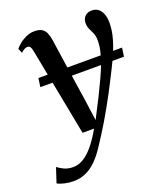

<svg xmlns="http://www.w3.org/2000/svg" viewBox="-189 -643 845 988"><g transform="rotate(-20 234.0 -149.0)"><path d="M78.5 -450Q75 -469 69.5 -476Q64 -483 55 -483Q46.5 -483 38 -478.2Q29.5 -473.5 19 -464L8 -489Q15.5 -499 31.5 -512.5Q47.5 -526 69.5 -536.2Q91.5 -546.5 116.5 -546.5Q141.5 -546.5 156 -537.8Q170.5 -529 178 -512.5Q185.5 -496 189 -473Q195 -431.5 201.5 -387.8Q208 -344 214.5 -299Q221 -254 227.8 -209.2Q234.5 -164.5 241 -121.5L256.5 -9L312 -117.5Q334.5 -163 352 -200.8Q369.5 -238.5 381.8 -271.5Q394 -304.5 400.5 -334Q407 -363.5 407 -392Q407 -415.5 399.8 -431.2Q392.5 -447 385.5 -461.5Q378.5 -476 378.5 -495Q378.5 -518.5 392.8 -532.2Q407 -546 429.5 -546Q451.5 -546 466 -534.2Q480.5 -522.5 487.8 -502.2Q495 -482 495 -456.5Q495 -413.5 481.8 -367.8Q468.5 -322 447 -276Q425.5 -230 401.5 -184Q385 -150.5 366.8 -116.5Q348.5 -82.5 330 -49.2Q311.5 -16 292.8 15.2Q274 46.5 256.5 74.2Q239 102 223 125.5Q198.5 163.5 171.5 191Q144.5 218.5 113 233.2Q81.5 248 44 248Q19 248 -5 242.5Q-29 237 -44 228.5L-17.5 148Q-7.5 156.5 14.5 167.8Q36.5 179 66 179Q96 179 123.8 162Q151.5 145 178.8 111.8Q206 78.5 234 29.5H171ZM512 -313 505 -265.5H47L54 -313Z"/></g></svg>

Font: Merriweather 72pt Medium
Style: Italic
Weight: 500
Italic angle: -7.8°
Version: Version 2.101